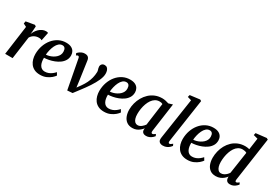

<svg xmlns="http://www.w3.org/2000/svg" viewBox="25 -1758 3822 2708"><g transform="rotate(30 1936.0 -404.0)"><path d="M46.5 0 111.5 -476 60 -502 67 -540.5 205 -564.5 227.5 -551 221.5 -461 217 -419.5Q225.5 -445 241.5 -470.8Q257.5 -496.5 280 -517.8Q302.5 -539 330 -552Q357.5 -565 389.5 -565Q400.5 -565 409.5 -562.5Q418.5 -560 423 -557L396 -422.5Q391.5 -426.5 378.5 -430.8Q365.5 -435 345 -435Q327 -435 308.8 -430.5Q290.5 -426 273.5 -417Q256.5 -408 242.2 -394.2Q228 -380.5 218 -362.5L168 0Z M833 -99.5Q819.5 -79 789.8 -53Q760 -27 716.8 -8Q673.5 11 618 11Q562.5 11 524 -8Q485.5 -27 461.8 -59Q438 -91 427.2 -130.8Q416.5 -170.5 416.5 -211.5Q417 -286 439.8 -350.5Q462.5 -415 503 -463.8Q543.5 -512.5 598 -540Q652.5 -567.5 716 -567.5Q767 -567.5 799.2 -551.5Q831.5 -535.5 847.5 -507.8Q863.5 -480 864 -446Q864.5 -398.5 843.2 -362.8Q822 -327 786.5 -301.2Q751 -275.5 708.5 -259Q666 -242.5 624 -234.5Q582 -226.5 548.5 -226Q547.5 -192 553 -162.2Q558.5 -132.5 571 -110Q583.5 -87.5 603.8 -74.5Q624 -61.5 652.5 -61.5Q685.5 -61.5 713.8 -72.5Q742 -83.5 765.8 -101.8Q789.5 -120 808 -141.5ZM688.5 -509.5Q655 -509.5 630.2 -487.5Q605.5 -465.5 588.5 -430Q571.5 -394.5 561.8 -354Q552 -313.5 549.5 -277Q573 -278 600 -285.2Q627 -292.5 652.8 -306Q678.5 -319.5 699.5 -338.5Q720.5 -357.5 732.8 -382.2Q745 -407 744 -436.5Q743 -473 728.8 -491.2Q714.5 -509.5 688.5 -509.5Z M974 -461Q971.5 -476.5 966 -484Q960.5 -491.5 952 -491.5Q942.5 -491.5 935.5 -487.2Q928.5 -483 922.5 -479L909 -510.5Q913.5 -516 928.8 -529.2Q944 -542.5 967.8 -554Q991.5 -565.5 1020 -565.5Q1047 -565.5 1063 -557.2Q1079 -549 1087.5 -533.8Q1096 -518.5 1098.5 -497.5L1141 -199L1161.5 -40.5L1125 -48.5L1202.5 -156Q1233 -199 1253.8 -242Q1274.5 -285 1286 -330.2Q1297.5 -375.5 1299 -423.5Q1299.5 -439 1295.5 -452.5Q1291.5 -466 1287.5 -479.2Q1283.5 -492.5 1283.5 -507Q1283.5 -532.5 1299.5 -549Q1315.5 -565.5 1342.5 -565.5Q1368 -565.5 1383.8 -551.8Q1399.5 -538 1407 -515.2Q1414.5 -492.5 1414.5 -465.5Q1415 -417.5 1388 -356.2Q1361 -295 1315 -225.2Q1269 -155.5 1211 -81L1147 3.5L1063 10L1029 -171Z M1874.5 -99.5Q1861 -79 1831.2 -53Q1801.5 -27 1758.2 -8Q1715 11 1659.5 11Q1604 11 1565.5 -8Q1527 -27 1503.2 -59Q1479.5 -91 1468.8 -130.8Q1458 -170.5 1458 -211.5Q1458.5 -286 1481.2 -350.5Q1504 -415 1544.5 -463.8Q1585 -512.5 1639.5 -540Q1694 -567.5 1757.5 -567.5Q1808.5 -567.5 1840.8 -551.5Q1873 -535.5 1889 -507.8Q1905 -480 1905.5 -446Q1906 -398.5 1884.8 -362.8Q1863.5 -327 1828 -301.2Q1792.5 -275.5 1750 -259Q1707.5 -242.5 1665.5 -234.5Q1623.5 -226.5 1590 -226Q1589 -192 1594.5 -162.2Q1600 -132.5 1612.5 -110Q1625 -87.5 1645.2 -74.5Q1665.5 -61.5 1694 -61.5Q1727 -61.5 1755.2 -72.5Q1783.5 -83.5 1807.2 -101.8Q1831 -120 1849.5 -141.5ZM1730 -509.5Q1696.5 -509.5 1671.8 -487.5Q1647 -465.5 1630 -430Q1613 -394.5 1603.2 -354Q1593.5 -313.5 1591 -277Q1614.5 -278 1641.5 -285.2Q1668.5 -292.5 1694.2 -306Q1720 -319.5 1741 -338.5Q1762 -357.5 1774.2 -382.2Q1786.5 -407 1785.5 -436.5Q1784.5 -473 1770.2 -491.2Q1756 -509.5 1730 -509.5Z M2389 -99Q2386.5 -77 2392.5 -68.5Q2398.5 -60 2408 -60Q2416.5 -60 2426.8 -65.8Q2437 -71.5 2453 -84.5L2466.5 -56Q2461.5 -48 2444.8 -32.2Q2428 -16.5 2402.2 -3.2Q2376.5 10 2343.5 10Q2313.5 10 2294.5 -5.2Q2275.5 -20.5 2275 -52.5L2278 -75Q2261.5 -54.5 2239 -34.8Q2216.5 -15 2187.2 -2.5Q2158 10 2121 10Q2064.5 10 2027.8 -17.2Q1991 -44.5 1973 -91.2Q1955 -138 1955 -195Q1955 -247.5 1969 -300.5Q1983 -353.5 2010 -401Q2037 -448.5 2076.8 -485.8Q2116.5 -523 2168.2 -544.2Q2220 -565.5 2283 -565.5Q2308.5 -565.5 2338 -559.2Q2367.5 -553 2388.5 -545L2454 -565ZM2321.5 -495.5Q2310.5 -502 2297.5 -504.8Q2284.5 -507.5 2270 -507.5Q2232 -507.5 2202 -489.2Q2172 -471 2150 -439.5Q2128 -408 2113.5 -368Q2099 -328 2092 -284.8Q2085 -241.5 2085 -200Q2085 -155 2095 -124.2Q2105 -93.5 2123 -77.8Q2141 -62 2165 -62Q2182.5 -62 2198 -68.2Q2213.5 -74.5 2227 -85Q2240.5 -95.5 2251.8 -107.8Q2263 -120 2272 -132Z M2669 -96Q2666.5 -79 2671 -69.5Q2675.5 -60 2685 -60Q2694 -60 2704.5 -65.2Q2715 -70.5 2733.5 -87L2746.5 -58.5Q2741 -50.5 2725 -34.2Q2709 -18 2682 -4Q2655 10 2616 10Q2597.5 10 2580.8 3.8Q2564 -2.5 2553.5 -16.5Q2543 -30.5 2543.5 -53.5Q2543.5 -58.5 2544 -65.2Q2544.5 -72 2545.5 -78.8Q2546.5 -85.5 2547 -90L2645 -743.5L2582 -762L2591 -797.5L2751.5 -817.5L2773.5 -804.5Z M3232 -99.5Q3218.5 -79 3188.8 -53Q3159 -27 3115.8 -8Q3072.5 11 3017 11Q2961.5 11 2923 -8Q2884.5 -27 2860.8 -59Q2837 -91 2826.2 -130.8Q2815.5 -170.5 2815.5 -211.5Q2816 -286 2838.8 -350.5Q2861.5 -415 2902 -463.8Q2942.5 -512.5 2997 -540Q3051.5 -567.5 3115 -567.5Q3166 -567.5 3198.2 -551.5Q3230.5 -535.5 3246.5 -507.8Q3262.5 -480 3263 -446Q3263.5 -398.5 3242.2 -362.8Q3221 -327 3185.5 -301.2Q3150 -275.5 3107.5 -259Q3065 -242.5 3023 -234.5Q2981 -226.5 2947.5 -226Q2946.5 -192 2952 -162.2Q2957.5 -132.5 2970 -110Q2982.5 -87.5 3002.8 -74.5Q3023 -61.5 3051.5 -61.5Q3084.5 -61.5 3112.8 -72.5Q3141 -83.5 3164.8 -101.8Q3188.5 -120 3207 -141.5ZM3087.5 -509.5Q3054 -509.5 3029.2 -487.5Q3004.5 -465.5 2987.5 -430Q2970.5 -394.5 2960.8 -354Q2951 -313.5 2948.5 -277Q2972 -278 2999 -285.2Q3026 -292.5 3051.8 -306Q3077.5 -319.5 3098.5 -338.5Q3119.5 -357.5 3131.8 -382.2Q3144 -407 3143 -436.5Q3142 -473 3127.8 -491.2Q3113.5 -509.5 3087.5 -509.5Z M3757.5 -96.5Q3755.5 -78.5 3759 -69.2Q3762.5 -60 3772.5 -60Q3781 -60 3791.5 -65.2Q3802 -70.5 3818.5 -83.5L3832 -55Q3826.5 -48 3810.5 -32.2Q3794.5 -16.5 3769.5 -3.2Q3744.5 10 3711 10Q3677 10 3660 -7.2Q3643 -24.5 3641 -58V-76.5Q3626.5 -56 3603.2 -36Q3580 -16 3548.5 -3Q3517 10 3478 10Q3420.5 10 3384 -18Q3347.5 -46 3330.5 -93Q3313.5 -140 3313.5 -197Q3313.5 -249 3326.5 -301.8Q3339.5 -354.5 3365.2 -401.8Q3391 -449 3429.8 -486Q3468.5 -523 3520.2 -544.2Q3572 -565.5 3636.5 -565.5Q3651.5 -565.5 3668.5 -563Q3685.5 -560.5 3701 -556.5L3727 -742.5L3656 -761.5L3664.5 -797.5L3835.5 -817L3859.5 -804ZM3690.5 -491Q3677.5 -499.5 3660.2 -503.5Q3643 -507.5 3625 -507.5Q3585 -507.5 3554.8 -488.5Q3524.5 -469.5 3503.2 -437.2Q3482 -405 3468.2 -365Q3454.5 -325 3448.2 -282.8Q3442 -240.5 3442 -201.5Q3442 -159 3451.8 -127.2Q3461.5 -95.5 3479.5 -78.5Q3497.5 -61.5 3523 -61.5Q3548 -61.5 3569.8 -72.8Q3591.5 -84 3609.2 -101.2Q3627 -118.5 3637.5 -136Z"/></g></svg>

Font: Merriweather 24pt SemiBold
Style: Italic
Weight: 600
Italic angle: -7.8°
Version: Version 2.101